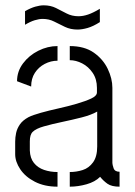

<svg xmlns="http://www.w3.org/2000/svg" viewBox="-20 -702 506 721"><path d="M271 -591Q245 -591 224 -601Q203 -611 183.5 -621Q164 -631 140 -631Q127 -631 110.5 -626Q94 -621 74 -609V-660Q95 -672 112.5 -677Q130 -682 144 -682Q170 -682 190 -672Q210 -662 230 -651.5Q250 -641 275 -641Q292 -641 311 -647.5Q330 -654 355 -669V-619Q330 -603 309 -597Q288 -591 271 -591ZM196 -1Q147 -1 111 -19.5Q75 -38 56 -66.5Q37 -95 37 -123V-170Q37 -186 40.5 -202.5Q44 -219 54.5 -234.5Q65 -250 87 -262Q103 -270 133.5 -278.5Q164 -287 200 -295Q236 -303 268.5 -312.5Q301 -322 322.5 -332Q344 -342 344 -355V-372Q344 -405 328 -428.5Q312 -452 288.5 -464Q265 -476 242 -476V-529Q297 -529 332 -504.5Q367 -480 384.5 -443.5Q402 -407 402 -372V-90Q402 -84 406.5 -70.5Q411 -57 429 -57V-1Q399 -1 383.5 -12Q368 -23 356 -38Q337 -19 305 -10Q273 -1 242 -1V-56Q267 -56 290.5 -63.5Q314 -71 329.5 -92.5Q345 -114 345 -152V-283Q322 -270 286.5 -261Q251 -252 213 -244Q175 -236 145 -227.5Q115 -219 103 -207Q92 -197 92 -171V-137Q93 -108 107.5 -90Q122 -72 145.5 -64Q169 -56 196 -56ZM97 -377 44 -397Q44 -434 66.5 -464Q89 -494 124 -511.5Q159 -529 196 -529V-474Q171 -474 148 -462Q125 -450 111 -428.5Q97 -407 97 -377Z"/></svg>

Font: Stick No Bills Light
Style: Regular
Weight: 300
Version: Version 2.000